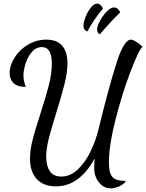

<svg xmlns="http://www.w3.org/2000/svg" viewBox="-20 -937 804 1056"><path d="M498 -13 500 -65Q417 88 287 88Q220 88 182.5 48Q145 8 145 -64Q145 -112 159 -167Q173 -222 203 -314Q233 -407 249 -470Q265 -533 265 -588Q265 -678 211 -678Q178 -678 155 -651Q132 -624 120.5 -587Q109 -550 109 -523Q109 -492 122 -459Q76 -459 54.5 -480Q33 -501 33 -536Q33 -577 60 -620Q87 -663 133.5 -691Q180 -719 235 -719Q294 -719 322.5 -685Q351 -651 351 -590Q351 -541 335.5 -477.5Q320 -414 291 -322Q261 -226 247.5 -171.5Q234 -117 234 -75Q234 -25 254 4.5Q274 34 317 34Q368 34 410 -7Q452 -48 480 -108Q508 -168 522 -227Q577 -452 619 -585.5Q661 -719 700 -719Q710 -719 727.5 -708.5Q745 -698 764 -680Q745 -666 698.5 -545Q652 -424 615.5 -280Q579 -136 579 -44Q579 -2 588 19.5Q597 41 617 49.5Q637 58 673 58Q662 76 636.5 87.5Q611 99 588 99Q551 99 524.5 66.5Q498 34 498 -13ZM439 -796Q439 -814 450.5 -843.5Q462 -873 479.5 -895Q497 -917 514 -917Q534 -917 546 -890Q488 -819 461 -764Q439 -771 439 -796ZM514 -776Q514 -792 529.5 -821.5Q545 -851 567 -873.5Q589 -896 607 -896Q619 -896 627 -889Q635 -882 641 -869Q583 -812 529 -748Q514 -756 514 -776Z"/></svg>

Font: Dancing Script
Style: Bold
Weight: 700
Designer: Pablo Impallari
Foundry: Pablo Impallari
Version: Version 2.000